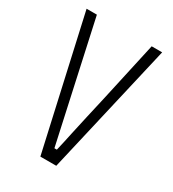

<svg xmlns="http://www.w3.org/2000/svg" viewBox="-172 -794 800 889"><g transform="rotate(30 228.0 -350.0)"><path d="M375 -700H431L269 0H184L27 -700H82L221 -66H234Q245 -112 256 -165Q266 -210 278.5 -266.5Q291 -323 305 -383Q336 -522 375 -700Z"/></g></svg>

Font: Marvel
Style: Regular
Weight: 400
Designer: Carolina Trebol
Foundry: Carolina Trebol
Version: Version 1.001